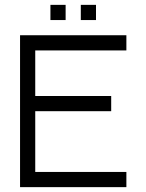

<svg xmlns="http://www.w3.org/2000/svg" viewBox="-20 -770 602 790"><path d="M62.5 -625V0H500V-62.5H125V-312.5H437.5V-375H125V-562.5H500V-625ZM187.5 -687.5H250V-750H187.5ZM312.5 -687.5H375V-750H312.5Z"/></svg>

Font: ChillMoonMono
Style: Regular
Weight: 400
Designer: Warren2060
Foundry: ChillType
Version: Version 1.000;Glyphs 3.1.1 (3135)